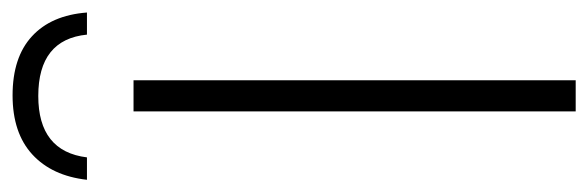

<svg xmlns="http://www.w3.org/2000/svg" viewBox="-350 -610 949 310"><g transform="rotate(-90 125.0 -454.5)"><path d="M100.6 0V-713.9H150.9V0ZM126.5 -909.2Q188 -909.2 221.9 -877.9Q255.9 -846.7 260.3 -789.1H224.6Q216.8 -867.7 125.5 -867.7Q36.1 -867.7 26.4 -789.1H-9.8Q-3.4 -845.7 31.2 -877.4Q65.9 -909.2 126.5 -909.2Z"/></g></svg>

Font: Open Sans Light
Style: Regular
Weight: 300
Designer: Monotype Design Team
Foundry: Monotype Imaging Inc.
Version: Version 3.000; ttfautohint (v1.8.4)